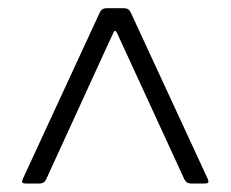

<svg xmlns="http://www.w3.org/2000/svg" viewBox="-20 -761 550 458"><path d="M40.8 -323.2H74.2C82.4 -323.5 86.6 -326.3 90.2 -333.5L250 -682.2C253.6 -689.3 255.7 -689.3 259.2 -682.2L419.7 -333.5C423.3 -326.3 427.6 -323.5 435.7 -323.2H469.1C477.3 -323.5 478.7 -326 475.9 -333.5L291.9 -731.2C288.4 -738.3 284.1 -741.1 275.9 -741.5H234C225.9 -741.1 221.6 -738.3 218 -731.2L34.1 -333.5C31.2 -326 32.7 -323.5 40.8 -323.2Z"/></svg>

Font: Margiela Serif Semibold
Style: Regular
Weight: 600
Designer: Andreas Faust, Stefan Endress
Version: Version 1.002;FEAKit 1.0